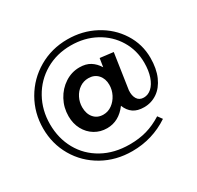

<svg xmlns="http://www.w3.org/2000/svg" viewBox="-174 -919 1268 1236"><g transform="rotate(-30 460.0 -300.5)"><path d="M460 -433Q504 -433 530.5 -404Q557 -375 557 -329Q557 -291 539.5 -257Q522 -223 493 -202Q464 -181 429 -181Q385 -181 359 -211Q333 -241 333 -290Q333 -327 349.5 -360Q366 -393 395 -413Q424 -433 460 -433ZM480 70Q366 70 279.5 22Q193 -26 146 -110Q99 -194 99 -299Q99 -403 146.5 -488.5Q194 -574 278 -623Q362 -672 467 -672Q569 -672 650 -628Q731 -584 777 -508Q823 -432 823 -339Q823 -281 808 -237Q793 -193 767 -169.5Q741 -146 709 -146Q676 -146 660.5 -171Q645 -196 648 -235L687 -497L589 -509L579 -446Q557 -482 525 -502Q493 -522 445 -522Q387 -522 337 -489.5Q287 -457 257.5 -402.5Q228 -348 228 -284Q228 -229 251.5 -185.5Q275 -142 315.5 -117.5Q356 -93 406 -93Q494 -93 554 -174Q570 -133 600.5 -112Q631 -91 680 -91Q734 -91 778 -121Q822 -151 847.5 -209Q873 -267 873 -347Q873 -448 819 -533Q765 -618 672.5 -667.5Q580 -717 468 -717Q351 -717 254.5 -661Q158 -605 102.5 -508.5Q47 -412 47 -297Q47 -183 102 -88.5Q157 6 254.5 61Q352 116 473 116Q623 116 746 34L722 1Q665 37 607.5 53.5Q550 70 480 70Z"/></g></svg>

Font: Geom Medium
Style: Bold
Weight: 500
Version: Version 1.102